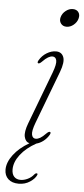

<svg xmlns="http://www.w3.org/2000/svg" viewBox="-79 -705 415 946"><g transform="rotate(5 128.0 -232.0)"><path d="M218 -582.5Q200 -582.5 190.2 -595.8Q180.5 -609 185.5 -627Q191 -646.5 207.5 -659.2Q224 -672 242 -672Q261 -672 270.2 -659.2Q279.5 -646.5 274 -627Q269 -609 253 -595.8Q237 -582.5 218 -582.5ZM107.5 -97.5Q91.5 -55 95.8 -37.2Q100 -19.5 115.5 -19.5Q125.5 -19.5 137.2 -26.2Q149 -33 165.5 -50Q177 -61.5 183 -59Q189 -56.5 182.5 -44.5Q171.5 -26 155 -13.2Q138.5 -0.5 120.5 4Q71 31.5 43 68Q15 104.5 15 141Q15 164.5 26.8 176.8Q38.5 189 58 189Q75.5 189 93.8 180.2Q112 171.5 124 156Q129.5 149.5 135 150Q141.5 150 138.5 158Q131 176 106.8 192.2Q82.5 208.5 51 208.5Q17.5 208.5 -1 191.2Q-19.5 174 -19.5 145Q-19.5 109 8.8 71.5Q37 34 86.5 5.5Q66.5 0 61 -24.2Q55.5 -48.5 72 -92L170.5 -352.5Q186.5 -395.5 182.5 -413Q178.5 -430.5 162.5 -430.5Q153 -430.5 141 -423.8Q129 -417 112.5 -400Q101 -388.5 95 -391Q89 -393.5 95.5 -405.5Q109.5 -429.5 132.2 -443.2Q155 -457 178 -457Q205.5 -457 215.2 -432.8Q225 -408.5 206 -358Z"/></g></svg>

Font: Fraunces 9pt S000 Thin
Style: Italic
Weight: 100
Italic angle: -16°
Version: Version 1.000; ttfautohint (v1.8.3)